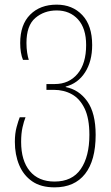

<svg xmlns="http://www.w3.org/2000/svg" viewBox="-20 -557 476 827"><path d="M215 250Q156 250 118.5 224Q81 198 62.5 153.5Q44 109 44 54Q44 18 51.5 -9.5Q59 -37 65 -52H90Q83 -35 77 -8.5Q71 18 71 54Q71 135 108.5 180Q146 225 215 225Q291 225 328 171Q365 117 365 24Q365 -47 344.5 -89.5Q324 -132 289.5 -151Q255 -170 212 -170H180V-195H216Q277 -195 314 -239Q351 -283 351 -363Q351 -435 316 -473.5Q281 -512 224 -512Q170 -512 132 -479.5Q94 -447 94 -372Q94 -349 97 -330Q100 -311 104 -299H79Q67 -328 67 -372Q67 -451 110 -494Q153 -537 224 -537Q292 -537 334.5 -492Q377 -447 377 -363Q377 -293 346.5 -245.5Q316 -198 263 -184V-182Q320 -171 356 -120.5Q392 -70 392 24Q392 134 346.5 192Q301 250 215 250Z"/></svg>

Font: Noto Sans Georgian Condensed Thin
Style: Regular
Weight: 100
Width: 3
Designer: Monotype Design Team, Akaki Razmadze
Foundry: Google LLC
Version: Version 2.005; ttfautohint (v1.8.4.7-5d5b)